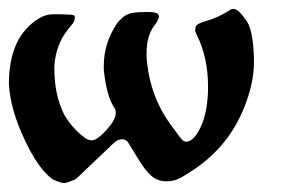

<svg xmlns="http://www.w3.org/2000/svg" viewBox="-20 -408 630 431"><path d="M114 -376Q118 -376 128 -375.5Q138 -375 141 -375Q148 -374 148 -370Q148 -365 147 -362Q147 -360 144 -356Q141 -352 137 -347.5Q133 -343 132 -341Q106 -309 102 -261V-254Q102 -195 124 -151Q143 -118 173 -97Q180 -93 186 -93Q196 -93 212 -109Q240 -137 240 -155Q240 -162 236 -167Q219 -193 213 -251V-261Q213 -311 243 -356Q256 -372 268 -376.5Q280 -381 306 -381H314Q337 -381 337 -371Q337 -370 336.5 -369Q336 -368 336 -367Q334 -360 326 -350Q309 -327 309 -288V-281Q315 -189 370 -119Q385 -98 390 -93Q394 -90 398 -90Q417 -90 434 -131Q447 -165 447 -213Q447 -279 422 -329Q418 -337 418 -340Q419 -343 419 -347Q419 -355 450 -363Q469 -369 494 -384Q499 -388 504 -388Q514 -388 530 -366Q548 -346 550 -279V-267Q550 -220 527 -164Q493 -81 419 -30Q388 -9 377 -5Q366 -1 354 -1Q334 -1 320 -13Q306 -25 288.5 -54Q271 -83 269 -86Q260 -101 242 -92Q238 -90 225 -77Q218 -70 164 -19Q151 -6 147.5 -4.5Q144 -3 130 2Q129 2 127.5 2.5Q126 3 125 3Q117 3 99 -5Q67 -27 36 -93Q3 -162 0 -220Q0 -326 68 -367Q84 -376 98 -376Z"/></svg>

Font: Fedorovsk Unicode
Style: Medium
Weight: 500
Designer: Aleksandr Andreev and Nikita Simmons
Version: Version 3.2